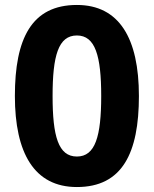

<svg xmlns="http://www.w3.org/2000/svg" viewBox="-20 -744 621 774"><path d="M540 -357C540 -589 461 -724 290 -724C107 -724 40 -588 40 -357C40 -127 118 10 290 10C473 10 540 -127 540 -357ZM192 -357C192 -519 215 -601 290 -601C364 -601 388 -519 388 -357C388 -194 364 -113 290 -113C215 -113 192 -195 192 -357Z"/></svg>

Font: Noto Sans Canadian Aboriginal
Style: Bold
Weight: 700
Designer: Monotype Design Team, Typotheque's Kevin King
Foundry: Monotype Imaging Inc.
Version: Version 2.004